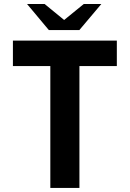

<svg xmlns="http://www.w3.org/2000/svg" viewBox="-20 -930 642 950"><path d="M221.7 -781.2H372.6L481.4 -910.2H394.5L297.4 -831.1L200.7 -910.2H113.8ZM229 0H373V-603H558.1V-729H43.9V-603H229Z"/></svg>

Font: Hack
Style: Bold
Weight: 700
Monospace: yes
Designer: Christopher Simpkins
Foundry: Christopher Simpkins
Version: Version 2.010